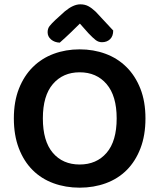

<svg xmlns="http://www.w3.org/2000/svg" viewBox="-20 -851 736 887"><path d="M348 16Q283 16 227 -4.5Q171 -25 130.5 -65.5Q90 -106 67 -166Q44 -226 44 -304Q44 -382 67.5 -441.5Q91 -501 132 -541.5Q173 -582 228.5 -602.5Q284 -623 348 -623Q412 -623 467.5 -602.5Q523 -582 564 -541.5Q605 -501 628.5 -441.5Q652 -382 652 -304Q652 -226 629 -166Q606 -106 565.5 -65.5Q525 -25 469 -4.5Q413 16 348 16ZM348 -517Q271 -517 224.5 -463Q178 -409 178 -304Q178 -199 224 -145Q270 -91 348 -91Q426 -91 472.5 -145Q519 -199 519 -304Q519 -408 472.5 -462.5Q426 -517 348 -517ZM349 -742Q329 -722 305 -699Q281 -676 256 -654Q232 -655 216 -668.5Q200 -682 200 -702Q200 -719 209 -730.5Q218 -742 236 -759L280 -799Q319 -831 351 -831Q372 -831 388 -822.5Q404 -814 422 -797L503 -710Q503 -684 488.5 -670Q474 -656 451 -656Q435 -656 422 -666Q409 -676 389 -697Z"/></svg>

Font: Baloo 2 Latin SemiBold
Style: Regular
Weight: 400
Designer: Sarang Kulkarni and Ek Type
Foundry: Ek Type
Version: Version 1.001